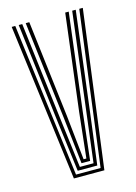

<svg xmlns="http://www.w3.org/2000/svg" viewBox="-97 -654 504 709"><g transform="rotate(-15 155.0 -300.0)"><path d="M96.2 0 19.2 -600H32.8L107.5 -11.8H201.5L277.5 -600H291L212.8 0ZM117.2 -23.8 92.2 -220.2 46 -600H59.5L105.2 -223.5L128.5 -35.5H180.8L204.2 -224.8L250.5 -600H264L217.2 -221L192 -23.8ZM138 -47.2 118 -227 72.8 -600H86.5L131 -230.5L149.2 -59.2H159.8L178.5 -231.8L223.8 -600H237.2L191.5 -228.5L171 -47.2Z"/></g></svg>

Font: Big Shoulders Inline Display Thin
Style: Regular
Weight: 400
Version: Version 2.002